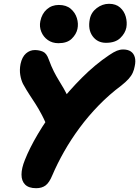

<svg xmlns="http://www.w3.org/2000/svg" viewBox="-20 -973 731 1009"><path d="M170 16Q131 16 112 -3Q93 -22 93 -55.5Q93 -89 111 -133Q135 -194 179 -268.5Q223 -343 282.5 -419.5Q342 -496 411 -565Q480 -634 553 -683Q578 -700 594.5 -706.5Q611 -713 627 -713Q652 -713 667.5 -702.5Q683 -692 688.5 -672Q694 -652 688 -625Q685 -607 677.5 -590.5Q670 -574 655.5 -558Q641 -542 617 -523Q554 -476 499 -419.5Q444 -363 398.5 -301.5Q353 -240 317 -176.5Q281 -113 255 -52Q239 -13 219.5 1.5Q200 16 170 16ZM293 -242Q274 -242 261 -250Q248 -258 242 -274Q219 -333 200.5 -368Q182 -403 166.5 -427Q151 -451 135.5 -474.5Q120 -498 101 -532Q91 -552 86.5 -579Q82 -606 88 -637Q96 -674 116.5 -692Q137 -710 163 -710Q186 -710 205.5 -701.5Q225 -693 236 -661Q250 -623 263 -597.5Q276 -572 289 -551Q302 -530 315 -507.5Q328 -485 341.5 -455Q355 -425 369 -379Q375 -360 371 -336.5Q367 -313 356 -291.5Q345 -270 328.5 -256Q312 -242 293 -242ZM537 -748Q492 -748 466.5 -783Q441 -818 452 -873Q459 -908 488.5 -930.5Q518 -953 553 -953Q589 -953 611 -933.5Q633 -914 641 -885Q649 -856 644 -828Q638 -798 612 -773Q586 -748 537 -748ZM287 -746Q255 -746 231.5 -762.5Q208 -779 197 -806Q186 -833 192 -862Q200 -901 226 -924Q252 -947 289 -947Q328 -947 351.5 -927Q375 -907 384 -878Q393 -849 387 -821Q381 -793 357 -769.5Q333 -746 287 -746Z"/></svg>

Font: Shantell Sans ExtraBold
Style: Italic
Weight: 800
Italic angle: -11°
Designer: Stephen Nixon, Anya Danilova, Shantell Martin
Foundry: Arrow Type
Version: Version 1.011;[c5ecc13dd]